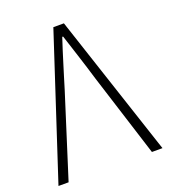

<svg xmlns="http://www.w3.org/2000/svg" viewBox="-124 -749 738 838"><g transform="rotate(-20 245.5 -329.5)"><path d="M4 0 220 -659H269L487 0H438L316 -385Q307 -415 298.5 -442.5Q290 -470 281.5 -496Q273 -522 264.5 -549Q256 -576 246 -606H242Q232 -576 223.5 -549Q215 -522 207 -496Q199 -470 190.5 -442.5Q182 -415 173 -385L51 0Z"/></g></svg>

Font: hySource Sans Pro Light
Style: Regular
Weight: 300
Designer: Paul D. Hunt
Foundry: Adobe Systems Incorporated
Version: Version 2.021;PS 2.000;hotconv 1.0.86;makeotf.lib2.5.63406